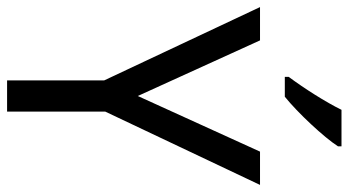

<svg xmlns="http://www.w3.org/2000/svg" viewBox="-241 -743 984 542"><g transform="rotate(90 251.0 -472.0)"><path d="M393 -934V-944H290C268 -899 229 -838 197 -795V-784H253C298 -820 368 -895 393 -934ZM251 -369 94 -714H0L207 -274V0H295V-277L502 -714H408Z"/></g></svg>

Font: Noto Sans Khmer UI SemiCondensed
Style: Regular
Weight: 400
Width: 4
Designer: Danh Hong and the Monotype Design Team
Foundry: Monotype Imaging Inc.
Version: Version 2.002